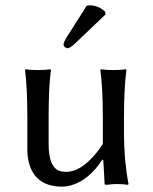

<svg xmlns="http://www.w3.org/2000/svg" viewBox="-20 -693 577 723"><path d="M306.2 -670.9Q312.5 -672.9 319.8 -672.9Q351.1 -671.9 375 -649.9L377.9 -639.2L263.2 -529.8Q244.1 -511.2 232.9 -511.2Q221.7 -514.2 219.2 -523.9Q220.2 -535.2 230.5 -551.8ZM365.2 -91.8Q314.9 -14.2 247.6 4.9Q230 9.8 213.9 9.8Q111.8 9.8 88.4 -82Q83 -104.5 83 -128.9V-249Q83 -365.2 74.2 -429.2L76.2 -432.1Q94.2 -429.2 123 -429.2Q151.9 -429.2 169.9 -432.1L171.9 -429.2Q163.1 -368.7 163.1 -249V-149.9Q163.1 -57.1 211.4 -47.4Q219.7 -45.9 230 -45.9Q282.7 -45.9 339.8 -113.3Q355.5 -132.3 367.2 -150.9V-249Q367.2 -363.3 357.9 -429.2L359.9 -432.1Q377.9 -429.2 407.2 -429.2Q436 -429.2 454.1 -432.1L456.1 -429.2Q447.3 -368.7 446.8 -249V-191.9Q446.8 -91.3 463.9 0L461.9 2.9Q441.9 0 417.5 0Q404.8 0 382.8 2.9Q374 2.9 374 0L369.1 -88.9Z"/></svg>

Font: Linux Biolinum O
Style: Regular
Weight: 400
Designer: Philipp H. Poll
Foundry: Philipp H. Poll
Version: Version 1.0.4